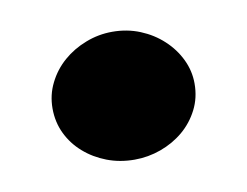

<svg xmlns="http://www.w3.org/2000/svg" viewBox="-38 -550 385 299"><g transform="rotate(-10 154.0 -401.0)"><path d="M42 -400.4Q42 -421.9 51.3 -440.4Q60.5 -459 76.2 -472.7Q91.8 -486.3 112.1 -494.1Q132.3 -502 154.3 -502Q177.7 -502 198 -493.7Q218.3 -485.4 233.6 -471.2Q249 -457 257.8 -438.7Q266.6 -420.4 266.6 -400.4Q266.6 -377.9 257.1 -359.4Q247.6 -340.8 231.9 -327.6Q216.3 -314.5 196 -307.1Q175.8 -299.8 154.3 -299.8Q130.9 -299.8 110.6 -307.6Q90.3 -315.4 75 -328.9Q59.6 -342.3 50.8 -360.6Q42 -378.9 42 -400.4Z"/></g></svg>

Font: Paytone One
Style: Regular
Weight: 400
Designer: vernon adams
Foundry: vernon adams
Version: 1.000